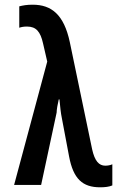

<svg xmlns="http://www.w3.org/2000/svg" viewBox="-20 -787 540 817"><path d="M406 10C427 10 444 8 458 2V-88C450 -84 438 -82 428 -82C401 -82 383 -102 372 -152L277 -608C252 -725 199 -767 119 -767C94 -767 78 -764 62 -760V-669C71 -672 80 -674 95 -674C134 -674 152 -652 163 -603L181 -525L40 0H155L221 -308C221 -320 225 -343 230 -364H233C236 -335 238 -308 244 -280L274 -121C292 -26 331 10 406 10Z"/></svg>

Font: Noto Sans Mono ExtraCondensed SemiBold
Style: Regular
Weight: 600
Width: 2
Designer: Monotype Design Team
Foundry: Monotype Imaging Inc.
Version: Version 2.014